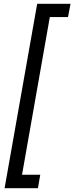

<svg xmlns="http://www.w3.org/2000/svg" viewBox="-20 -831 388 1002"><path d="M4 151 174 -811H348L335 -742H240L95 81H190L178 151Z"/></svg>

Font: Rethink Sans
Style: Italic
Weight: 400
Italic angle: -10°
Designer: The Rethink Sans project authors (Hans Thiessen). DM Sans designed by Colophon Foundry.
Foundry: Rethink Communications LLC
Version: Version 1.001